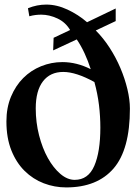

<svg xmlns="http://www.w3.org/2000/svg" viewBox="-20 -816 611 838"><path d="M214 -651 286 -685Q266 -719 230.5 -735.5Q195 -752 160 -752Q148 -752 135 -750.5Q122 -749 108 -745L102 -780Q141 -796 182 -796Q228 -796 275 -774Q322 -752 360 -719L485 -779V-724L398 -683Q431 -650 458.5 -607.5Q486 -565 505.5 -519Q525 -473 536 -427Q547 -381 547 -342Q547 -163 475.5 -80.5Q404 2 269 2Q218 2 171 -16Q124 -34 87.5 -70Q51 -106 29.5 -160Q8 -214 8 -286Q8 -346 28 -394Q48 -442 81.5 -475.5Q115 -509 159.5 -527Q204 -545 252 -545Q315 -545 376 -514Q364 -551 349 -583.5Q334 -616 315 -644L212 -596ZM392 -458Q312 -502 256 -502Q199 -502 167.5 -461Q136 -420 136 -343Q136 -282 150.5 -225.5Q165 -169 189 -126Q213 -83 243.5 -57Q274 -31 306 -31Q365 -31 391.5 -92Q418 -153 418 -259Q418 -308 412 -357.5Q406 -407 392 -458Z"/></svg>

Font: CatShop
Style: Regular
Weight: 400
Designer: Peter Wiegel
Foundry: Peter Wiegel
Version: Version 1.000 2009 initial release